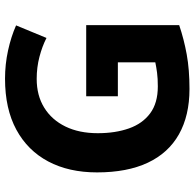

<svg xmlns="http://www.w3.org/2000/svg" viewBox="-25 -739 774 764"><g transform="rotate(-90 362.0 -357.0)"><path d="M361 -401H644V-31Q588 -12 527.5 -1Q467 10 390 10Q284 10 209.5 -32Q135 -74 96.5 -156Q58 -238 58 -358Q58 -470 101.5 -552Q145 -634 228 -679Q311 -724 431 -724Q488 -724 543 -712Q598 -700 643 -680L593 -559Q560 -576 518 -587Q476 -598 430 -598Q364 -598 315.5 -568Q267 -538 240.5 -483.5Q214 -429 214 -355Q214 -285 233 -231Q252 -177 293 -146.5Q334 -116 400 -116Q432 -116 454.5 -119Q477 -122 496 -126V-275H361Z"/></g></svg>

Font: Noto Sans Nag Mundari
Style: Bold
Weight: 700
Version: Version 1.000